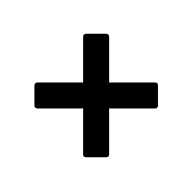

<svg xmlns="http://www.w3.org/2000/svg" viewBox="-74 -565 535 535"><g transform="rotate(-45 193.5 -297.5)"><path d="M194.8 -349.6 285.2 -439.9Q288.6 -442.4 290.5 -442.4Q293.9 -442.4 296.9 -439.5L335.9 -400.4Q338.9 -397.5 338.9 -394Q338.9 -392.1 336.4 -388.7L246.1 -298.3L336.9 -207.5Q339.4 -205.1 339.4 -202.1Q339.4 -199.2 336.4 -196.3L296.9 -156.7Q293.9 -153.8 291 -153.8Q288.1 -153.8 285.6 -156.2L194.8 -247.1L104 -156.2Q101.6 -153.8 98.6 -153.8Q95.7 -153.8 92.8 -156.7L53.2 -196.3Q50.3 -199.2 50.3 -202.1Q50.3 -205.1 52.7 -207.5L143.6 -298.3L53.2 -388.7Q50.8 -392.1 50.8 -394Q50.8 -397.5 53.7 -400.4L92.8 -439.5Q95.7 -442.4 99.1 -442.4Q101.1 -442.4 104.5 -439.9Z"/></g></svg>

Font: UnifrakturMaguntia sl
Style: Regular
Weight: 400
Designer: j. 'mach' wust, based on a font by Peter Wiegel, original typeface by Carl Albert Fahrenwaldt 1901
Version: Version 2010-11-24